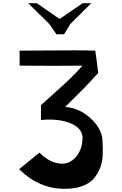

<svg xmlns="http://www.w3.org/2000/svg" viewBox="-20 -985 766 1205"><path d="M334 -770 290 -834 157 -965H211L354 -866L499 -965H553L421 -834L382 -770ZM389 -314Q477 -307 547 -244Q617 -181 623 -107Q626 -57 624.5 -12Q623 33 607 72Q591 111 565 139.5Q539 168 493 184Q447 200 385 200Q225 200 100 77L227 -27Q278 23 329 36.5Q380 50 417 31.5Q454 13 476.5 -29Q499 -71 498 -126Q493 -184 418.5 -213Q344 -242 237 -232V-325Q275 -360 328.5 -407.5Q382 -455 419 -490.5Q456 -526 498 -573Q326 -571 103 -573V-667Q129 -667 243 -668Q357 -669 449.5 -669Q542 -669 578 -667Q584 -631 596 -527Q564 -491 537 -462.5Q510 -434 495 -419Q480 -404 446 -370.5Q412 -337 389 -314Z"/></svg>

Font: OpenDyslexic
Style: Regular
Weight: 400
Designer: Abbie Gonzalez
Version: Version 0.920;hotconv 1.0.109;makeotfexe 2.5.65596